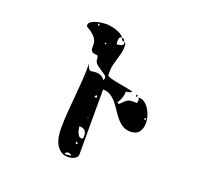

<svg xmlns="http://www.w3.org/2000/svg" viewBox="-145 -977 1290 1215"><g transform="rotate(20 500.0 -370.0)"><path d="M723 -440Q747 -440 765 -426Q783 -412 795.5 -391.5Q808 -371 814.5 -347Q821 -323 821 -304Q821 -267 803 -243Q785 -219 745 -219Q715 -219 692.5 -233Q670 -247 652 -268.5Q634 -290 618 -315Q602 -340 584 -361.5Q566 -383 544.5 -397Q523 -411 493 -411V27Q493 38 486 45.5Q479 53 469.5 58Q460 63 449 65Q438 67 430 67Q400 67 380 52.5Q360 38 348 15.5Q336 -7 331.5 -34.5Q327 -62 327 -87Q327 -143 331.5 -199Q336 -255 341 -311.5Q346 -368 350 -424.5Q354 -481 353 -538Q355 -524 360.5 -512Q366 -500 380 -493Q392 -496 405.5 -497Q419 -498 432 -495.5Q445 -493 456 -486Q467 -479 473 -467Q474 -468 476.5 -473Q479 -478 480 -480V-483Q480 -493 468 -502Q456 -511 441 -520.5Q426 -530 412 -541Q398 -552 393 -567Q393 -568 392.5 -573Q392 -578 391 -583.5Q390 -589 389 -594Q388 -599 387 -600Q386 -601 381 -602Q376 -603 370 -603.5Q364 -604 359 -605Q354 -606 353 -607Q343 -614 340.5 -622.5Q338 -631 338.5 -641Q339 -651 338.5 -662.5Q338 -674 332 -687.5Q326 -701 311 -715.5Q296 -730 267 -747Q261 -750 260 -752.5Q259 -755 259 -760Q259 -774 273 -783Q287 -792 306 -797.5Q325 -803 343.5 -805Q362 -807 371 -807Q384 -807 402.5 -804Q421 -801 439 -795Q457 -789 472 -780Q487 -771 493 -760Q483 -760 479 -754Q475 -748 474 -739.5Q473 -731 474 -722.5Q475 -714 475 -709Q479 -709 489 -710Q499 -711 507 -714.5Q515 -718 518.5 -724Q522 -730 513 -740Q526 -737 527 -726.5Q528 -716 528 -707Q528 -685 522.5 -664Q517 -643 510.5 -621.5Q504 -600 498.5 -578.5Q493 -557 493 -533V-507Q497 -499 521.5 -492.5Q546 -486 576 -480.5Q606 -475 634 -470Q662 -465 673 -460Q665 -454 653.5 -451Q642 -448 633 -447Q633 -425 626 -404.5Q619 -384 607 -367Q609 -361 613 -360H620Q637 -378 647.5 -387Q658 -396 668.5 -400Q679 -404 691.5 -404Q704 -404 725 -404Q725 -417 727 -423.5Q729 -430 720 -440ZM327 -780Q332 -780 332 -786.5Q332 -793 327 -793Q322 -793 322 -786.5Q322 -780 327 -780ZM500 -747Q495 -747 495 -753.5Q495 -760 500 -760Q507 -760 505 -753H507Q512 -753 512 -746.5Q512 -740 507 -740Q500 -740 502 -747ZM413 -693H400Q405 -685 413 -685ZM707 -440Q702 -440 702 -446.5Q702 -453 707 -453Q712 -453 712 -446.5Q712 -440 707 -440ZM473 -362Q458 -362 458 -347H473ZM807 -320Q812 -320 812 -326.5Q812 -333 807 -333Q802 -333 802 -326.5Q802 -320 807 -320ZM460 -207H467V-213ZM470 -73Q480 -73 480.5 -81.5Q481 -90 481 -96Q481 -141 432 -141Q432 -135 434 -123.5Q436 -112 440.5 -100.5Q445 -89 452 -81Q459 -73 470 -73ZM460 -33Q455 -42 445 -42Q445 -32 453 -27ZM423 40Q416 40 410 44Q404 48 404 56Q408 56 422 55Q436 54 440 53Q441 53 443.5 50.5Q446 48 447 47L427 40Z"/></g></svg>

Font: Genkaimincho
Style: Regular
Weight: 800
Designer: Dr. Ken Lunde (project architect, glyph set definition & overall production); Masataka HATTORI \u670D \u90E8 \u6B63 \u8C
Foundry: Adobe Systems Incorporated
Version: Version 1.00